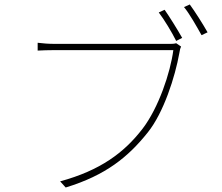

<svg xmlns="http://www.w3.org/2000/svg" viewBox="-20 -828 996 862"><path d="M771 -633.9C759.9 -631 752.8 -631 742.9 -631H226.9C195 -631 173.3 -633.2 149.1 -636V-600.9C173.3 -601.9 192.8 -603 225.9 -603H758.2C745 -502.1 692.1 -344.1 620 -250C536.9 -142 430 -62.9 250 -13.8L274.9 13.8C454.9 -41.2 555 -122.9 643.1 -233C715.2 -322.8 766 -483 785.2 -589.8C788 -606.9 789.1 -610.8 793 -619ZM806.1 -796.2C831 -766.3 862.9 -709.2 884.9 -670.1L911.9 -682.9C889.9 -721.9 854 -778.1 832 -807.9ZM692.8 -772C715.9 -742.2 751.8 -683.2 771 -644.2L797.9 -658C777 -695 740.1 -754.3 719.1 -784.1Z"/></svg>

Font: Karasuma Gothic
Style: Thin
Weight: 200
Designer: Rasmus Andersson / Ryoko Ishizuka
Foundry: rsms
Version: Version 1.00